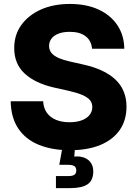

<svg xmlns="http://www.w3.org/2000/svg" viewBox="-20 -758 702 982"><path d="M337.4 10.3Q245.6 10.3 178 -17.6Q110.4 -45.4 73.2 -101.1Q36.1 -156.7 34.7 -240.2H200.7Q202.6 -205.1 219.7 -181.2Q236.8 -157.2 266.6 -145Q296.4 -132.8 335.9 -132.8Q372.1 -132.8 397.9 -142.6Q423.8 -152.3 438 -169.9Q452.1 -187.5 452.1 -210.9Q452.1 -231.9 439.5 -246.6Q426.8 -261.2 400.4 -272.5Q374 -283.7 333.5 -293L256.8 -310.1Q160.6 -332 106.7 -381.3Q52.7 -430.7 52.7 -512.2Q52.7 -580.1 89.4 -630.6Q126 -681.2 189.9 -709.5Q253.9 -737.8 336.9 -737.8Q421.9 -737.8 483.9 -709.2Q545.9 -680.7 580.3 -629.2Q614.7 -577.6 615.7 -508.8H450.7Q447.3 -549.8 418 -572.5Q388.7 -595.2 336.4 -595.2Q302.7 -595.2 279.1 -585.9Q255.4 -576.7 243.2 -560.3Q231 -543.9 231 -523.4Q231 -501.5 243.9 -486.3Q256.8 -471.2 281.5 -460.7Q306.2 -450.2 339.8 -442.9L402.8 -428.7Q457 -417 498.8 -397.9Q540.5 -378.9 569.1 -352.3Q597.7 -325.7 612.3 -290.8Q627 -255.9 627 -212.4Q627 -143.1 592.3 -93Q557.6 -43 492.9 -16.4Q428.2 10.3 337.4 10.3ZM266.1 204.1V142.6H329.1Q351.1 142.6 360.6 135.7Q370.1 128.9 370.1 113.8Q370.1 98.6 360.6 91.8Q351.1 85 329.1 85H283.2L302.2 -20.5H363.3V0L359.9 42.5Q405.3 39.1 431.2 60.1Q457 81.1 457 118.7Q457 164.1 428.5 184.1Q399.9 204.1 338.9 204.1Z"/></svg>

Font: Inter 17pt ExtraBold
Style: Regular
Weight: 800
Version: Version 4.001;git-66647c0bb